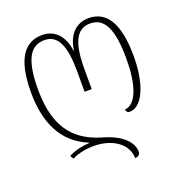

<svg xmlns="http://www.w3.org/2000/svg" viewBox="-141 -666 973 1036"><g transform="rotate(-20 345.5 -148.0)"><path d="M459 250C477 250 489 240 489 222C489 170 437 115 335 86C209 49 93 -28 93 -275C93 -432 127 -516 215 -516C295 -516 325 -441 325 -296V-180H366V-296C366 -441 397 -516 479 -516C563 -516 598 -435 598 -269C598 -127 566 -21 497 -15C498 -4 504 5 518 5C587 5 640 -102 640 -269C640 -458 584 -546 480 -546C417 -546 360 -505 347 -408H345C332 -506 277 -546 214 -546C108 -546 52 -460 52 -275C52 -96 115 30 253 86V89C207 91 164 103 134 119L145 139C177 123 220 112 271 112C378 112 459 169 459 250Z"/></g></svg>

Font: Noto Serif Georgian Condensed ExtraLight
Style: Regular
Weight: 200
Width: 3
Designer: Monotype Design Team, Akaki Razmadze
Foundry: Google LLC
Version: Version 2.003